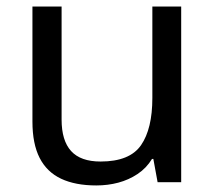

<svg xmlns="http://www.w3.org/2000/svg" viewBox="-20 -556 658 586"><path d="M533 -536V0H461L448 -71H444Q427 -43 400 -25Q373 -7 341 1.5Q309 10 274 10Q210 10 166.5 -10.5Q123 -31 101 -74Q79 -117 79 -185V-536H168V-191Q168 -127 197 -95Q226 -63 287 -63Q376 -63 410.5 -113Q445 -163 445 -257V-536Z"/></svg>

Font: telugu115
Style: Regular
Weight: 400
Designer: Jelle Bosma - Monotype Design Team
Foundry: Monotype Imaging Inc.
Version: Version 2.003